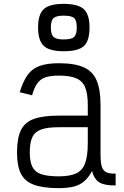

<svg xmlns="http://www.w3.org/2000/svg" viewBox="-20 -959 640 993"><path d="M284 14Q203 14 155.5 -3.5Q108 -21 88 -61Q68 -101 68 -170Q68 -244 88 -285.5Q108 -327 155.5 -344Q203 -361 284 -361H434V-416Q434 -474 420.5 -507Q407 -540 374.5 -554Q342 -568 284 -568Q241 -568 215 -559Q189 -550 173 -528Q157 -506 146 -466L82 -482Q99 -538 122.5 -571Q146 -604 185 -618Q224 -632 284 -632Q366 -632 413 -611Q460 -590 480 -542.5Q500 -495 500 -416V-160Q500 -119 506.5 -97.5Q513 -76 530.5 -68Q548 -60 578 -61V0Q522 1 495 -15Q468 -31 456 -74Q438 -41 415.5 -21.5Q393 -2 361.5 6Q330 14 284 14ZM284 -47Q342 -47 374.5 -62.5Q407 -78 420.5 -115.5Q434 -153 434 -219V-301H284Q226 -301 193.5 -289.5Q161 -278 147.5 -250Q134 -222 134 -170Q134 -123 147.5 -96Q161 -69 193.5 -58Q226 -47 284 -47ZM309 -694Q236 -694 206.5 -721.5Q177 -749 177 -817Q177 -885 206.5 -912Q236 -939 309 -939Q383 -939 413 -912Q443 -885 443 -817Q443 -748 414 -721Q385 -694 309 -694ZM309 -755Q350 -755 363.5 -768Q377 -781 377 -817Q377 -853 363.5 -865.5Q350 -878 309 -878Q271 -878 257 -865.5Q243 -853 243 -817Q243 -781 257 -768Q271 -755 309 -755Z"/></svg>

Font: Victor Mono Light
Style: Regular
Weight: 300
Monospace: yes
Designer: Rune Bjørnerås
Version: Version 1.561;gftools[0.9.30]